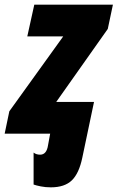

<svg xmlns="http://www.w3.org/2000/svg" viewBox="-61 -573 504 823"><path d="M157 230Q216 230 247 200Q278 170 292 102L342 -136H180L401 -449L423 -553H86L56 -417H210L-21 -96L-41 0H154L145 49Q139 90 111 90Q94 90 83 81V218Q94 222 114 226Q134 230 157 230Z"/></svg>

Font: Noto Sans Display Condensed Black
Style: Italic
Weight: 900
Width: 3
Italic angle: -192°
Designer: Monotype Design Team
Foundry: Monotype Imaging Inc.
Version: Version 1.900